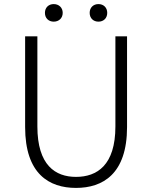

<svg xmlns="http://www.w3.org/2000/svg" viewBox="-20 -907 745 940"><path d="M352 13C483 13 602 -55 602 -285V-729H545V-288C545 -98 455 -41 352 -41C251 -41 163 -98 163 -288V-729H103V-285C103 -55 221 13 352 13ZM243 -801C268 -801 287 -818 287 -844C287 -870 268 -887 243 -887C218 -887 200 -870 200 -844C200 -818 218 -801 243 -801ZM462 -801C487 -801 505 -818 505 -844C505 -870 487 -887 462 -887C437 -887 419 -870 419 -844C419 -818 437 -801 462 -801Z"/></svg>

Font: Noto Sans CJK Light
Style: Regular
Weight: 300
Designer: Ryoko NISHIZUKA (kana & ideographs); Paul D. Hunt (Latin, Greek & Cyrillic); Wenlong ZHANG (bopomofo); Sandoll Communica
Foundry: Adobe Systems Incorporated
Version: Version 1.000;PS 1;hotconv 1.0.78;makeotf.lib2.5.61930